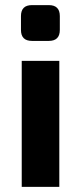

<svg xmlns="http://www.w3.org/2000/svg" viewBox="-20 -731 316 751"><path d="M105 -711H171Q214 -711 214 -668V-614Q214 -571 171 -571H105Q62 -571 62 -614V-668Q62 -711 105 -711ZM212 0H65V-493H212Z"/></svg>

Font: Exo 2.0
Style: Bold
Weight: 700
Designer: Natanael Gama
Version: Version 1.001;PS 001.001;hotconv 1.0.70;makeotf.lib2.5.58329